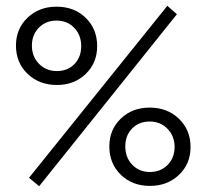

<svg xmlns="http://www.w3.org/2000/svg" viewBox="-20 -636 712 662"><path d="M80 -23 557 -616 590 -587 115 6ZM35 -479Q35 -537 75 -575Q115 -613 175 -613Q236 -613 275.5 -574.5Q315 -536 315 -477Q315 -419 275.5 -381Q236 -343 176 -343Q115 -343 75 -381.5Q35 -420 35 -479ZM260 -477Q260 -515 236 -540Q212 -565 175 -565Q138 -565 114 -540.5Q90 -516 90 -479Q90 -441 114.5 -416Q139 -391 176 -391Q213 -391 236.5 -415Q260 -439 260 -477ZM637 -129Q637 -71 597 -33Q557 5 497 5Q436 5 396.5 -33.5Q357 -72 357 -131Q357 -189 396.5 -227Q436 -265 496 -265Q557 -265 597 -226.5Q637 -188 637 -129ZM412 -131Q412 -93 436 -68Q460 -43 497 -43Q534 -43 558 -67.5Q582 -92 582 -129Q582 -167 557.5 -192Q533 -217 496 -217Q459 -217 435.5 -193Q412 -169 412 -131Z"/></svg>

Font: Ysabeau Infant
Style: Regular
Weight: 400
Designer: Christian Thalmann (Catharsis Fonts)
Version: Version 0.003